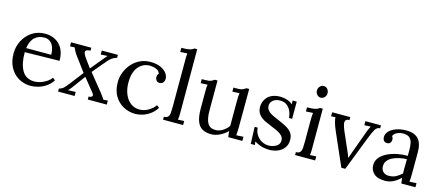

<svg xmlns="http://www.w3.org/2000/svg" viewBox="-52 -1312 4323 1885"><g transform="rotate(15 2109.0 -369.5)"><path d="M286 16Q217 16 161.5 -16.5Q106 -49 74 -108.5Q42 -168 42 -249Q42 -319 73.5 -380Q105 -441 162 -478.5Q219 -516 294 -516Q350 -516 396 -492Q442 -468 469.5 -419Q497 -370 497 -295L145 -289Q144 -174 183 -104.5Q222 -35 310 -35Q341 -35 373.5 -46Q406 -57 434 -76Q462 -95 479 -118L503 -98Q476 -56 438 -31Q400 -6 360 5Q320 16 286 16ZM148 -331H403Q403 -367 392.5 -400.5Q382 -434 358 -455.5Q334 -477 295 -477Q237 -477 198.5 -442.5Q160 -408 148 -331Z M561 0V-30Q592 -38 610 -56.5Q628 -75 656 -111L756 -241Q742 -260 722 -286.5Q702 -313 684.5 -337.5Q667 -362 657 -374Q633 -406 622 -427Q611 -448 606 -461L559 -459V-500H765V-470Q720 -469 714.5 -449.5Q709 -430 746 -379L804 -300L895 -410Q910 -428 920 -440.5Q930 -453 940 -463L871 -459V-500H1035V-470Q1008 -462 989 -449.5Q970 -437 951.5 -416.5Q933 -396 906 -363L829 -271L967 -100Q978 -85 989 -71Q1000 -57 1011 -38L1056 -41V0H863V-30Q887 -30 897.5 -41.5Q908 -53 887 -79L782 -209L698 -94Q683 -74 675 -64Q667 -54 652 -38L729 -41V0Z M1350 16Q1283 16 1226.5 -14.5Q1170 -45 1136.5 -102.5Q1103 -160 1103 -241Q1103 -293 1122 -342Q1141 -391 1175.5 -430.5Q1210 -470 1258 -493Q1306 -516 1364 -516Q1420 -516 1461.5 -499Q1503 -482 1526 -454Q1549 -426 1549 -393Q1549 -371 1537 -355.5Q1525 -340 1502 -340Q1477 -339 1466.5 -355.5Q1456 -372 1456 -385Q1456 -395 1459 -405.5Q1462 -416 1471 -425Q1463 -449 1443 -460.5Q1423 -472 1401.5 -475.5Q1380 -479 1366 -479Q1298 -479 1251.5 -424.5Q1205 -370 1205 -266Q1205 -199 1226.5 -147Q1248 -95 1287 -65.5Q1326 -36 1377 -36Q1424 -36 1467 -61Q1510 -86 1534 -122L1560 -102Q1534 -60 1497.5 -34Q1461 -8 1422.5 4Q1384 16 1350 16Z M1628 -30Q1659 -30 1671 -45.5Q1683 -61 1685 -88.5Q1687 -116 1687 -152V-625Q1687 -641 1687.5 -655.5Q1688 -670 1690 -690Q1672 -689 1654.5 -688Q1637 -687 1619 -686V-728Q1663 -728 1687.5 -732Q1712 -736 1724.5 -742Q1737 -748 1744 -755H1773L1774 -106Q1774 -86 1773 -70.5Q1772 -55 1769 -38Q1785 -39 1800.5 -39.5Q1816 -40 1832 -41V0H1628Z M2121 16Q2067 16 2030.5 -4Q1994 -24 1975.5 -72Q1957 -120 1957 -202V-380Q1957 -396 1957.5 -412Q1958 -428 1961 -445Q1944 -444 1926.5 -443.5Q1909 -443 1892 -442V-483H1923Q1966 -483 1985.5 -491.5Q2005 -500 2016 -510H2045V-205Q2045 -119 2069.5 -76.5Q2094 -34 2153 -35Q2191 -36 2225.5 -58.5Q2260 -81 2281 -112V-369Q2281 -393 2282 -410.5Q2283 -428 2286 -445Q2268 -444 2250 -443.5Q2232 -443 2214 -442V-483H2245Q2288 -483 2307.5 -491.5Q2327 -500 2338 -510H2367L2366 -132Q2366 -116 2365 -87Q2364 -58 2362 -38Q2380 -39 2398 -40Q2416 -41 2434 -42V0H2291Q2288 -17 2286.5 -32Q2285 -47 2284 -60Q2253 -29 2209 -6.5Q2165 16 2121 16Z M2712 16Q2662 16 2623 2.5Q2584 -11 2559 -28L2563 7H2521L2515 -165H2546Q2548 -124 2569 -91.5Q2590 -59 2623 -41Q2656 -23 2694 -23Q2720 -23 2745 -31.5Q2770 -40 2787 -57.5Q2804 -75 2804 -102Q2804 -130 2787.5 -148.5Q2771 -167 2744 -181Q2717 -195 2686 -207Q2646 -223 2606.5 -241.5Q2567 -260 2541 -290.5Q2515 -321 2515 -371Q2515 -392 2523 -417Q2531 -442 2550 -464.5Q2569 -487 2602 -501.5Q2635 -516 2686 -516Q2713 -516 2746 -507Q2779 -498 2810 -473L2808 -511H2850V-336H2818Q2816 -371 2802 -403.5Q2788 -436 2761 -457.5Q2734 -479 2691 -479Q2645 -479 2619 -456Q2593 -433 2593 -403Q2593 -372 2612.5 -351.5Q2632 -331 2663 -316Q2694 -301 2729 -287Q2767 -271 2803 -252Q2839 -233 2862 -204.5Q2885 -176 2885 -131Q2885 -81 2859.5 -48Q2834 -15 2794.5 0.5Q2755 16 2712 16Z M2970 -30Q3001 -30 3013 -45.5Q3025 -61 3027 -88.5Q3029 -116 3029 -152V-380Q3029 -396 3030 -410.5Q3031 -425 3033 -445Q3015 -444 2997.5 -443Q2980 -442 2962 -441V-483Q3006 -483 3030 -487Q3054 -491 3066.5 -497Q3079 -503 3086 -510H3115V-106Q3115 -86 3114.5 -70.5Q3114 -55 3111 -38Q3127 -39 3142.5 -39.5Q3158 -40 3174 -41V0H2970ZM3066 -609Q3045 -609 3029 -626Q3013 -643 3013 -668Q3013 -693 3029.5 -710.5Q3046 -728 3067 -728Q3090 -728 3105.5 -710.5Q3121 -693 3121 -668Q3121 -643 3104.5 -626Q3088 -609 3066 -609Z M3441 3 3298 -323Q3273 -380 3265 -412.5Q3257 -445 3256 -462L3213 -459V-500H3397V-470Q3367 -470 3358.5 -454.5Q3350 -439 3356 -413.5Q3362 -388 3374 -359L3451 -183Q3459 -166 3466.5 -147.5Q3474 -129 3481 -109H3482Q3487 -124 3493.5 -141Q3500 -158 3505 -174L3585 -393Q3593 -417 3602 -435Q3611 -453 3615 -462L3551 -459V-500H3709V-470Q3676 -470 3657 -436.5Q3638 -403 3612 -335L3481 3Z M4050 0Q4047 -17 4046 -30Q4045 -43 4043 -57Q4009 -23 3969.5 -3.5Q3930 16 3886 16Q3810 16 3773 -18.5Q3736 -53 3736 -103Q3736 -149 3764.5 -182.5Q3793 -216 3838.5 -237.5Q3884 -259 3937.5 -269.5Q3991 -280 4041 -279V-341Q4041 -376 4035 -407Q4029 -438 4009 -458Q3989 -478 3945 -479Q3916 -480 3885.5 -468Q3855 -456 3841 -427Q3849 -419 3851.5 -408.5Q3854 -398 3854 -389Q3854 -377 3844 -361.5Q3834 -346 3809 -347Q3788 -347 3777 -361.5Q3766 -376 3766 -396Q3766 -430 3791.5 -457Q3817 -484 3862 -500Q3907 -516 3964 -516Q4048 -516 4088 -471.5Q4128 -427 4127 -331Q4127 -275 4126.5 -218.5Q4126 -162 4126 -106Q4126 -90 4125 -74Q4124 -58 4122 -38Q4140 -39 4157.5 -40Q4175 -41 4193 -42V0ZM4041 -245Q4007 -244 3969.5 -236.5Q3932 -229 3900.5 -214Q3869 -199 3849.5 -174.5Q3830 -150 3831 -115Q3833 -78 3855.5 -59.5Q3878 -41 3909 -41Q3950 -41 3980.5 -56.5Q4011 -72 4041 -100Q4040 -111 4040 -124Q4040 -137 4040 -151Q4040 -156 4040.5 -183Q4041 -210 4041 -245Z"/></g></svg>

Font: Lora
Style: Regular
Weight: 400
Designer: Olga Karpushina, Alexei Vanyashin (Cyrillic)
Foundry: Cyreal
Version: Version 3.005; ttfautohint (v1.8.4.7-5d5b)